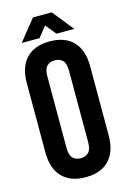

<svg xmlns="http://www.w3.org/2000/svg" viewBox="-129 -909 653 978"><g transform="rotate(-15 198.0 -420.0)"><path d="M141 -161Q141 -123 156.5 -107.5Q172 -92 198 -92Q224 -92 239.5 -107.5Q255 -123 255 -161V-539Q255 -577 239.5 -592.5Q224 -608 198 -608Q172 -608 156.5 -592.5Q141 -577 141 -539ZM31 -532Q31 -617 74 -662.5Q117 -708 198 -708Q279 -708 322 -662.5Q365 -617 365 -532V-168Q365 -83 322 -37.5Q279 8 198 8Q117 8 74 -37.5Q31 -83 31 -168ZM59 -737 148 -848H247L336 -737H242L197 -792L153 -737Z"/></g></svg>

Font: BebasNeueW03-Regular
Style: Regular
Weight: 400
Designer: Ryoichi Tsunekawa
Foundry: Ryoichi Tsunekawa
Version: Version 1.30